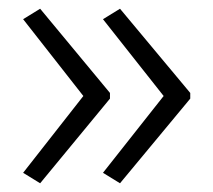

<svg xmlns="http://www.w3.org/2000/svg" viewBox="-20 -492 489 440"><path d="M416 -266 255 -72 216 -96 355 -272 216 -448 255 -472 416 -279ZM232 -266 72 -72 33 -96 171 -272 33 -448 72 -472 232 -279Z"/></svg>

Font: Noto Sans Sinhala Light
Style: Regular
Weight: 300
Designer: Jelle Bosma - Monotype Design Team
Foundry: Monotype Imaging Inc.
Version: Version 2.006; ttfautohint (v1.8.4.7-5d5b)